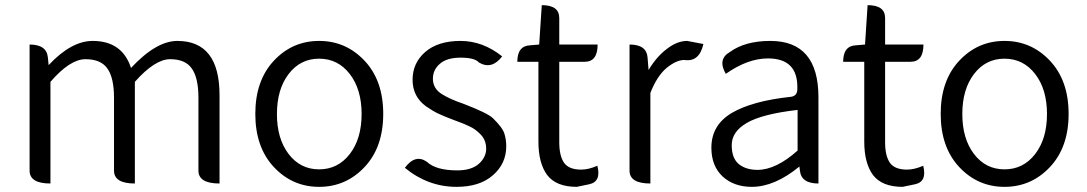

<svg xmlns="http://www.w3.org/2000/svg" viewBox="-20 -713 4224 746"><path d="M176 0Q95 0 95 -50V-540Q161 -540 166 -490L169 -460Q257 -554 340 -554Q455 -554 489 -449Q587 -554 669 -554Q833 -554 833 -343V0Q751 0 751 -50V-333Q751 -411 725 -447Q700 -483 641 -483Q582 -483 504 -395V0Q423 0 423 -50V-333Q423 -411 397 -447Q372 -483 312 -483Q252 -483 176 -395V0Z M1396.5 -64Q1324 13 1220 13Q1116 13 1044 -64Q972 -141 972 -270.5Q972 -400 1044 -477Q1116 -554 1220 -554Q1324 -554 1396.5 -477Q1469 -400 1469 -270.5Q1469 -141 1396.5 -64ZM1101.5 -114.5Q1147 -55 1220 -55Q1293 -55 1339 -114.5Q1385 -174 1385 -270Q1385 -366 1339 -425.5Q1293 -485 1220 -485Q1147 -485 1101.5 -425.5Q1056 -366 1056 -270Q1056 -174 1101.5 -114.5Z M1754 13Q1643 13 1553 -61Q1594 -116 1639 -84Q1674 -51 1757 -51Q1811 -51 1840 -76Q1869 -102 1869 -135Q1869 -168 1848 -190Q1827 -212 1804 -222Q1782 -233 1745 -246Q1708 -260 1684 -271Q1661 -282 1635 -300Q1583 -338 1583 -403Q1583 -468 1632 -511Q1682 -554 1769 -554Q1856 -554 1931 -494Q1891 -441 1841 -470Q1825 -489 1770 -489Q1716 -489 1689 -465Q1662 -442 1662 -407Q1662 -368 1699 -346Q1730 -327 1780 -310Q1874 -274 1895 -254Q1933 -217 1940 -193Q1947 -170 1947 -145Q1947 -77 1895 -32Q1844 13 1754 13Z M2221 13Q2141 13 2106 -33Q2072 -79 2072 -163V-473H1990Q1990 -535 2040 -537L2075 -540L2085 -693Q2153 -693 2153 -643V-540H2302Q2302 -473 2252 -473H2153V-160Q2153 -107 2172 -80Q2191 -54 2238 -54Q2267 -54 2301 -69Q2317 -7 2269 3Z M2507 0Q2426 0 2426 -50V-540Q2492 -540 2496 -490L2500 -441Q2531 -493 2571 -523Q2611 -554 2650 -554L2713 -542Q2697 -471 2639 -480Q2608 -480 2570 -449Q2533 -418 2507 -352V0Z M2901 13Q2832 13 2788 -27Q2744 -68 2744 -139Q2744 -227 2823 -274Q2903 -321 3054 -337Q3079 -341 3078 -369Q3081 -486 2964 -486Q2885 -486 2800 -426Q2767 -483 2816 -511Q2875 -554 2973 -554Q3160 -554 3160 -335V0Q3093 0 3088 -50L3086 -66Q2990 13 2901 13ZM2923 -53Q2995 -53 3079 -128V-286Q2940 -270 2881 -235Q2823 -201 2823 -149Q2823 -98 2851 -75Q2879 -53 2923 -53Z M3487 13Q3407 13 3372 -33Q3338 -79 3338 -163V-473H3256Q3256 -535 3306 -537L3341 -540L3351 -693Q3419 -693 3419 -643V-540H3568Q3568 -473 3518 -473H3419V-160Q3419 -107 3438 -80Q3457 -54 3504 -54Q3533 -54 3567 -69Q3583 -7 3535 3Z M4059.5 -64Q3987 13 3883 13Q3779 13 3707 -64Q3635 -141 3635 -270.5Q3635 -400 3707 -477Q3779 -554 3883 -554Q3987 -554 4059.5 -477Q4132 -400 4132 -270.5Q4132 -141 4059.5 -64ZM3764.5 -114.5Q3810 -55 3883 -55Q3956 -55 4002 -114.5Q4048 -174 4048 -270Q4048 -366 4002 -425.5Q3956 -485 3883 -485Q3810 -485 3764.5 -425.5Q3719 -366 3719 -270Q3719 -174 3764.5 -114.5Z"/></svg>

Font: Swei Half Moon CJK TC
Style: DemiLight
Weight: 350
Version: Version 2.125